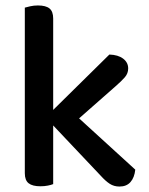

<svg xmlns="http://www.w3.org/2000/svg" viewBox="-20 -677 546 704"><path d="M175 -2Q168 1 155.5 3.5Q143 6 128 6Q99 6 85 -5Q71 -16 71 -42V-649Q78 -651 91 -654Q104 -657 119 -657Q148 -657 161.5 -646Q175 -635 175 -609V-274L381 -477Q413 -476 431.5 -462Q450 -448 450 -426Q450 -408 438 -394Q426 -380 403 -360L270 -243L476 -55Q473 -26 458.5 -9.5Q444 7 418 7Q398 7 382.5 -3Q367 -13 349 -33L175 -217V-2Z"/></svg>

Font: Baloo 2 Latin Medium
Style: Regular
Weight: 500
Designer: Sarang Kulkarni and Ek Type
Foundry: Ek Type
Version: Version 1.001